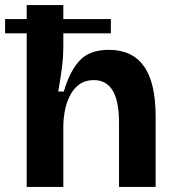

<svg xmlns="http://www.w3.org/2000/svg" viewBox="-34 -735 691 755"><path d="M71 0V-604H-14V-660H71V-715H215V-660H402V-604H215V-551Q215 -510 209 -465Q203 -420 195 -375H217Q238 -450 277 -494.5Q316 -539 394 -539Q486 -539 532 -474.5Q578 -410 578 -277V0H434V-254Q434 -420 335 -420Q295 -420 269 -396Q243 -372 229.5 -331.5Q216 -291 215 -242V0Z"/></svg>

Font: Bricolage Grotesque 12pt Bricolage Grotesque 10pt Regular
Style: Bold
Weight: 700
Designer: Mathieu Triay
Foundry: Atelier Triay
Version: Version 1.001; ttfautohint (v1.8.4.7-5d5b);gftools[0.9.33.de